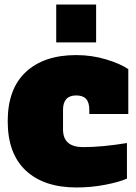

<svg xmlns="http://www.w3.org/2000/svg" viewBox="-20 -813 602 847"><path d="M14 -278Q14 -421 94 -495.5Q174 -570 316 -570Q385 -570 448 -551Q511 -532 546 -508V-310H374V-328Q374 -361 360 -376.5Q346 -392 316 -392Q258 -392 258 -328V-242Q258 -164 347 -164Q430 -164 540 -182V-25Q506 -10 444.5 2Q383 14 317 14Q174 14 94 -60.5Q14 -135 14 -278ZM228 -626V-793H404V-626Z"/></svg>

Font: Alfa Slab One
Style: Regular
Weight: 400
Designer: JM Sole
Foundry: JM Sole
Version: Version 2.000